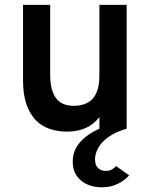

<svg xmlns="http://www.w3.org/2000/svg" viewBox="-20 -531 622 792"><path d="M400 241.5Q347 241.5 313.5 213Q280 184.5 280 136Q280 90.5 309.5 56.5Q339 22.5 390 0V-48Q366.5 -17.5 333 -2.8Q299.5 12 256.5 12Q219 12 186 1Q153 -10 129 -33.5Q103.5 -59.5 89.2 -100.5Q75 -141.5 75 -200V-511H187V-222Q187 -189 193.5 -164.5Q200 -140 213 -123.5Q224.5 -109 242.5 -101.8Q260.5 -94.5 284.5 -94.5Q317 -94.5 340.8 -107Q364.5 -119.5 377.2 -146.8Q390 -174 390 -220V-511H502.5V0Q455.5 13.5 426.8 34.5Q398 55.5 385 79.5Q372 103.5 372 126Q372 151.5 385.2 162.8Q398.5 174 415 174Q431.5 174 442 167.8Q452.5 161.5 459 154L513 192.5Q503 203 487.8 214.2Q472.5 225.5 450.8 233.5Q429 241.5 400 241.5Z"/></svg>

Font: Overpass SemiBold
Style: Regular
Weight: 600
Designer: Delve Withrington, Dave Bailey, Thomas Jockin
Foundry: Delve Fonts LLC
Version: Version 4.000